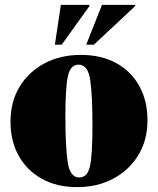

<svg xmlns="http://www.w3.org/2000/svg" viewBox="-20 -752 648 787"><path d="M296 15Q213 15 151.8 -19Q90.5 -53 56.8 -113.2Q23 -173.5 23 -253Q23 -334.5 60 -396Q97 -457.5 162.2 -492.2Q227.5 -527 311 -527Q395.5 -527 456.8 -493.2Q518 -459.5 551.2 -399Q584.5 -338.5 584.5 -259Q584.5 -177.5 546.8 -115.8Q509 -54 444 -19.5Q379 15 296 15ZM305 -24.5Q339 -24.5 349 -72Q359 -119.5 359 -235.5Q359 -361.5 349.8 -424.2Q340.5 -487 302 -487Q268.5 -487 258.2 -439.5Q248 -392 248 -276.5Q248 -150.5 257.5 -87.5Q267 -24.5 305 -24.5ZM333.5 -569 398 -732H534V-727L365 -569ZM205 -569 229.5 -732H346.5V-727L233 -569Z"/></svg>

Font: Newsreader 72pt ExtraBold
Style: Regular
Weight: 800
Designer: Hugues Gentile
Foundry: Production Type
Version: Version 1.003; ttfautohint (v1.8.3)